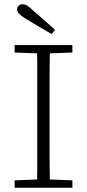

<svg xmlns="http://www.w3.org/2000/svg" viewBox="-20 -887 411 907"><path d="M49 0V-35L174 -40H197L322 -35V0ZM155 0Q156 -51 156 -102Q156 -153 156 -204.5Q156 -256 156 -307V-367Q156 -418 156 -469.5Q156 -521 156 -572Q156 -623 155 -674H216Q215 -623 214.5 -572Q214 -521 214 -470Q214 -419 214 -367V-307Q214 -256 214 -204.5Q214 -153 214.5 -102Q215 -51 216 0ZM49 -639V-674H322V-639L197 -634H174ZM240 -746 224 -726Q194 -743 164 -761Q134 -779 104 -797Q81 -811 71 -821Q61 -831 61 -842Q61 -854 68.5 -860.5Q76 -867 87 -867Q98 -867 109 -860Q120 -853 138 -836Q163 -815 188.5 -792Q214 -769 240 -746Z"/></svg>

Font: Source Serif 4 Light
Style: Regular
Weight: 300
Designer: Frank Grießhammer
Foundry: Adobe Systems Incorporated
Version: Version 4.004;hotconv 1.0.116;makeotfexe 2.5.65601